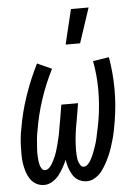

<svg xmlns="http://www.w3.org/2000/svg" viewBox="-54 -796 608 846"><g transform="rotate(-5 250.0 -373.0)"><path d="M108 8Q88 8 72 -1Q56 -10 46 -25Q36 -40 30.5 -57.5Q25 -75 22 -93.5Q19 -112 19 -131.5Q19 -151 19.5 -170Q20 -189 22 -208.5Q24 -228 28 -247Q40 -319 64 -389.5Q88 -460 122 -528L186 -499Q154 -436 132 -369.5Q110 -303 99 -236Q97 -227 95.5 -217Q94 -207 93 -197Q92 -187 91.5 -177.5Q91 -168 90 -158Q89 -148 89 -138.5Q89 -129 89.5 -119.5Q90 -110 91 -100.5Q92 -91 94.5 -82Q97 -73 102 -65Q107 -57 117 -57Q126 -57 134 -64Q142 -71 147 -79.5Q152 -88 156.5 -97Q161 -106 164.5 -114.5Q168 -123 171 -132Q174 -141 176.5 -150.5Q179 -160 181.5 -169Q184 -178 186 -187Q188 -196 190 -205Q192 -214 193.5 -223.5Q195 -233 196.5 -242Q198 -251 200 -260L213 -338H287L274 -260Q272 -251 270.5 -242Q269 -233 267.5 -223.5Q266 -214 265 -205Q264 -196 263 -187Q262 -178 261.5 -169Q261 -160 260.5 -151Q260 -142 260 -133Q260 -124 260.5 -115Q261 -106 262 -97Q263 -88 266 -80Q269 -72 274 -64.5Q279 -57 288 -57Q297 -57 304.5 -64Q312 -71 317 -79Q322 -87 326 -95.5Q330 -104 333.5 -113Q337 -122 340 -130.5Q343 -139 346 -148Q349 -157 351.5 -166Q354 -175 355.5 -183.5Q357 -192 359 -201Q361 -210 363 -219Q365 -228 366.5 -237Q368 -246 370 -255Q381 -322 381 -388Q381 -454 369 -517L440 -528Q452 -460 452.5 -388.5Q453 -317 441 -245Q438 -227 434.5 -208.5Q431 -190 426 -171.5Q421 -153 415 -134.5Q409 -116 401.5 -98.5Q394 -81 384.5 -63.5Q375 -46 363 -30Q351 -14 333 -3Q315 8 297 8Q277 8 260.5 -1Q244 -10 234.5 -25.5Q225 -41 219 -58.5Q213 -76 211 -95Q204 -78 194.5 -61Q185 -44 173 -28.5Q161 -13 143.5 -2.5Q126 8 108 8ZM255 -600 292 -754H370L319 -600Z"/></g></svg>

Font: Iosevka Term Curly Oblique
Style: Regular
Weight: 400
Italic angle: -9°
Designer: Belleve Invis
Foundry: Belleve Invis
Version: Version 32.3.0